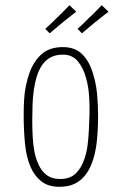

<svg xmlns="http://www.w3.org/2000/svg" viewBox="-20 -708 467 738"><path d="M208 10Q166 10 139.5 -10.5Q113 -31 98 -65Q81 -104 76 -156.5Q71 -209 71 -264Q71 -294 72.5 -322.5Q74 -351 79.5 -377.5Q85 -404 93 -427Q109 -472 139.5 -499.5Q170 -527 222 -527Q269 -527 297 -498.5Q325 -470 338 -423Q349 -389 353 -348Q357 -307 357 -263Q357 -211 352 -163.5Q347 -116 332 -78Q322 -52 305 -31.5Q288 -11 264.5 -0.5Q241 10 208 10ZM211 -20Q250 -20 272 -42Q294 -64 305 -99Q313 -122 316.5 -149Q320 -176 321.5 -206Q323 -236 324 -267Q325 -302 322.5 -339Q320 -376 311 -407Q301 -446 279.5 -472Q258 -498 222 -498Q194 -498 174.5 -487.5Q155 -477 142 -458Q129 -439 121 -413Q114 -390 110 -362Q106 -334 105 -304Q104 -274 104 -244Q104 -214 105.5 -184.5Q107 -155 111.5 -129.5Q116 -104 125 -83Q136 -54 157 -37Q178 -20 211 -20ZM295 -580 278 -597Q286 -604 293.5 -611Q301 -618 308.5 -625.5Q316 -633 323 -640Q332 -648 340 -656Q348 -664 356 -672.5Q364 -681 371 -688L397 -663Q390 -658 381.5 -651Q373 -644 364 -637Q355 -630 345 -622Q336 -615 327 -607Q318 -599 310 -592.5Q302 -586 295 -580ZM171 -580 154 -597Q162 -604 169.5 -611Q177 -618 184.5 -625.5Q192 -633 199 -640Q208 -648 216 -656Q224 -664 232 -672.5Q240 -681 247 -688L273 -663Q266 -658 257.5 -651Q249 -644 240 -637Q231 -630 221 -622Q212 -615 203 -607Q194 -599 186 -592.5Q178 -586 171 -580Z"/></svg>

Font: Truculenta Thin
Style: Regular
Weight: 250
Version: Version 1.002